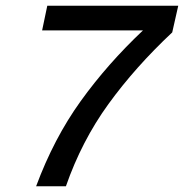

<svg xmlns="http://www.w3.org/2000/svg" viewBox="-20 -650 642 670"><path d="M106 0Q168 -167 261.5 -297Q355 -427 479 -544H127L145 -630H602L581 -537Q452 -416 358.5 -287Q265 -158 210 0Z"/></svg>

Font: Sometype Mono Medium
Style: Italic
Weight: 500
Italic angle: -12°
Monospace: yes
Designer: Ryoichi Tsunekawa
Foundry: Dharma Type
Version: Version 1.000; ttfautohint (v1.8.3)